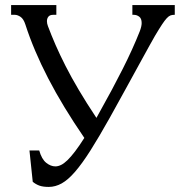

<svg xmlns="http://www.w3.org/2000/svg" viewBox="-20 -736 728 767"><path d="M377.9 -288.1Q430.2 -381.3 470.2 -460.7Q510.3 -540 538.1 -610.4Q545.9 -630.4 545.9 -644Q545.9 -662.1 536.1 -669.4Q526.4 -676.8 514.6 -676.8H508.8V-715.8H678.2V-676.8H675.8Q667.5 -676.8 660.9 -674.3Q654.3 -671.9 646.2 -663.3Q638.2 -654.8 627.2 -638.2Q616.2 -621.6 599.1 -592.8Q592.8 -582 576.7 -553Q560.5 -523.9 537.1 -481Q513.7 -438 483.4 -383.1Q453.1 -328.1 418.5 -265.6Q375 -188 341.6 -135.3Q308.1 -82.5 280 -50Q252 -17.6 226.6 -3.4Q201.2 10.7 174.8 10.7Q151.4 10.7 137 5.4Q122.6 0 110.8 -9.8L97.7 -134.8H136.7Q146.5 -100.1 164.6 -85.7Q182.6 -71.3 201.2 -71.3Q211.9 -71.3 223.6 -76.9Q235.4 -82.5 249.3 -95.9Q263.2 -109.4 279.8 -131.1Q296.4 -152.8 316.9 -185.1Q230.5 -311 172.6 -422.9Q114.7 -534.7 81.5 -637.7Q74.2 -660.6 62 -668.7Q49.8 -676.8 39.6 -676.8H24.4V-715.8H205.1V-676.8H192.4Q179.2 -676.8 173.3 -669.4Q167.5 -662.1 167.5 -651.4Q167.5 -642.1 171.4 -631.8Q185.1 -595.2 202.1 -556.2Q219.2 -517.1 241.9 -472.4Q264.6 -427.7 294.9 -376.5Q325.2 -325.2 365.2 -265.1Z"/></svg>

Font: Arian Grqi
Style: Regular
Weight: 400
Designer: Ruben Hakobyan (Tarumian)
Foundry: Ruben Hakobyan (Tarumian)
Version: Version 1.003